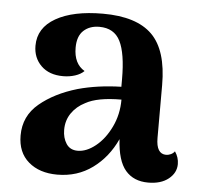

<svg xmlns="http://www.w3.org/2000/svg" viewBox="-44 -575 653 631"><g transform="rotate(5 282.5 -260.0)"><path d="M559 -59Q559 -30 534 -10Q509 10 467 10Q419 10 392 -21.5Q365 -53 361 -124Q333 -63 283 -26.5Q233 10 167 10Q108 10 72 -21Q36 -52 36 -108Q36 -172 85 -213Q134 -254 209 -276Q274 -294 352 -296V-321Q352 -406 332 -446Q312 -486 263 -486Q231 -486 211 -467.5Q191 -449 191 -411Q191 -358 227 -337Q216 -326 197.5 -320Q179 -314 158 -314Q112 -314 85.5 -340Q59 -366 59 -406Q59 -465 116 -497.5Q173 -530 271 -530Q382 -530 433.5 -479Q485 -428 485 -313V-139Q485 -86 518 -86Q525 -86 533 -89.5Q541 -93 546 -100Q559 -81 559 -59ZM356 -254Q277 -254 238 -232Q210 -218 193.5 -194Q177 -170 177 -139Q177 -112 189.5 -93Q202 -74 227 -74Q256 -74 286 -98Q316 -122 336 -163.5Q356 -205 356 -254Z"/></g></svg>

Font: Arima Madurai Black
Style: Regular
Weight: 900
Designer: Joana Correia and Natanael Gama
Foundry: NDISCOVER
Version: Version 1.019